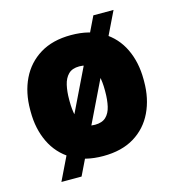

<svg xmlns="http://www.w3.org/2000/svg" viewBox="-101 -682 766 840"><g transform="rotate(-15 281.5 -262.0)"><path d="M165.5 71.8H74.2L397.9 -596.2H489.3ZM23.9 -268.6Q23.9 -346.2 53.2 -407Q82.5 -467.8 139.6 -502.9Q196.8 -538.1 280.3 -538.1Q364.7 -538.1 422.1 -502.9Q479.5 -467.8 508.5 -407Q537.6 -346.2 537.6 -268.6V-259.3Q537.6 -182.1 508.5 -121.1Q479.5 -60.1 422.4 -25.1Q365.2 9.8 281.2 9.8Q197.3 9.8 139.9 -25.1Q82.5 -60.1 53.2 -121.1Q23.9 -182.1 23.9 -259.3ZM200.2 -259.3Q200.2 -223.1 206.8 -194.1Q213.4 -165 231 -148.4Q248.5 -131.8 281.2 -131.8Q313.5 -131.8 331.1 -148.4Q348.6 -165 355.2 -194.1Q361.8 -223.1 361.8 -259.3V-268.6Q361.8 -303.7 355.2 -332.8Q348.6 -361.8 331.1 -379.2Q313.5 -396.5 280.3 -396.5Q248 -396.5 230.7 -379.2Q213.4 -361.8 206.8 -332.8Q200.2 -303.7 200.2 -268.6Z"/></g></svg>

Font: Heebo Black
Style: Regular
Weight: 900
Designer: Oded Ezer
Foundry: Ezer Type House
Version: Version 3.100